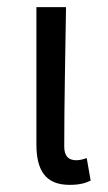

<svg xmlns="http://www.w3.org/2000/svg" viewBox="-20 -506 302 538"><path d="M82 -102C82 -29 107 12 175 12C203 12 220 7 234 0L223 -63C212 -59 202 -57 194 -57C172 -57 160 -68 160 -96C160 -212 163 -355 165 -486H82Z"/></svg>

Font: Cambridge Sans
Style: Regular
Weight: 400
Version: Version 2.020;PS 002.020;hotconv 1.0.88;makeotf.lib2.5.64775